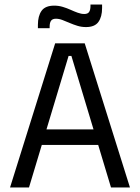

<svg xmlns="http://www.w3.org/2000/svg" viewBox="-20 -831 620 851"><path d="M24.5 0 224.5 -639H355.5L556 0H472L296.5 -583H284L108.5 0ZM144.5 -188.5V-257.5H435.5V-188.5ZM361 -711Q341.5 -711 323.5 -716.5Q305.5 -722 288.8 -729.2Q272 -736.5 257 -742.2Q242 -748 228 -748Q212.5 -748 206.2 -739Q200 -730 200 -712.5V-706H148V-721Q148 -760 164.2 -783Q180.5 -806 220.5 -806Q240 -806 258.2 -800.5Q276.5 -795 293 -787.5Q309.5 -780 324.8 -774.5Q340 -769 353.5 -769Q369 -769 375 -778Q381 -787 381 -804.5V-811H432.5V-795.5Q432.5 -756.5 416.2 -733.8Q400 -711 361 -711Z"/></svg>

Font: Anek Odia Medium
Style: Regular
Weight: 400
Version: Version 1.003